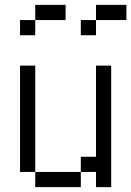

<svg xmlns="http://www.w3.org/2000/svg" viewBox="-20 -770 540 790"><path d="M250 -687.5H125V-750H250ZM62.5 -500H125V-62.5H62.5ZM62.5 -687.5H125V-625H62.5ZM125 -62.5H312.5V0H125ZM312.5 -125H375V-500H437.5V0H375V-62.5H312.5ZM312.5 -687.5H375V-625H312.5ZM375 -750H500V-687.5H375Z"/></svg>

Font: 寒蝉点阵体 16px
Style: Regular
Weight: 400
Designer: Designed by Warren2060
Foundry: ChillType
Version: Version 1.000